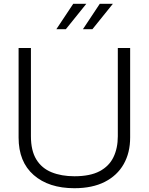

<svg xmlns="http://www.w3.org/2000/svg" viewBox="-20 -982 784 1012"><path d="M78 -257V-729H143V-264Q143 -188 171.5 -141.5Q200 -95 252 -74Q304 -53 372 -53Q455 -53 505 -79.5Q555 -106 578 -153.5Q601 -201 601 -264V-729H666V-257Q666 -177 632 -117Q598 -57 532.5 -23.5Q467 10 372 10Q237 10 157.5 -59.5Q78 -129 78 -257ZM417 -828 506 -962H575L467 -828ZM277 -828 366 -962H435L327 -828Z"/></svg>

Font: BDO Grotesk Light
Style: Regular
Weight: 300
Designer: Deni Anggara
Foundry: Lokal Container
Version: Version 2.000